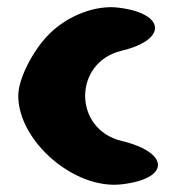

<svg xmlns="http://www.w3.org/2000/svg" viewBox="-20 -562 482 526"><path d="M115 -469C69 -423 30 -345 30 -300C30 -175 184 -42 313 -57C446 -72 446 -144 313 -176C180 -208 180 -391 313 -423C439 -453 434 -525 305 -541C243 -549 166 -520 115 -469Z"/></svg>

Font: Hussar Skorodowane
Style: Bold
Weight: 700
Foundry: Cannot Into Space Fonts
Version: Version 0.892